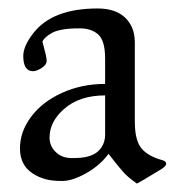

<svg xmlns="http://www.w3.org/2000/svg" viewBox="-20 -416 420 453"><path d="M58.1 -248Q34.9 -248 34.9 -283.9Q34.9 -307.1 58.3 -337.4Q103.5 -396 210 -396Q270.5 -396 291 -352.1Q298.1 -336.7 298.1 -315.9V-128.9Q298.1 -83.5 314.9 -64.5Q330.8 -46.9 363 -38.1Q372.1 -35.6 372.1 -29.8Q372.1 -23.9 359.4 -16.1Q305.7 16.4 303 17.1Q280.8 1.5 270.5 -10.5Q257.8 -24.9 236.1 -53Q216.1 -25.9 183.5 -7.4Q150.9 11 126.6 11Q102.3 11 86.7 6.6Q71 2.2 57.4 -6.6Q27.1 -26.1 27.1 -65.8Q27.1 -105.5 53.5 -140.6Q79.8 -175.8 126.3 -196.9Q172.9 -218 228 -218V-278.1Q228 -321 210.9 -335.4Q194.8 -349.1 168.1 -349.1Q141.4 -349.1 125.7 -345.9Q110.1 -342.8 102.1 -338.1Q85 -328.4 80.1 -318.1Q81.5 -311.5 84.2 -301.8Q90.1 -280.8 90.1 -272Q90.1 -263.2 78.2 -255.6Q66.4 -248 58.1 -248ZM96.9 -91.3Q96.9 -71.5 111.5 -57.3Q126 -43 149.9 -43Q173.8 -43 186.9 -46.6Q200 -50.3 207.5 -55.9Q215.1 -61.5 220 -69.3Q228 -81.8 228 -97.9V-190.9Q167.5 -190.9 131.1 -158.9Q96.9 -128.9 96.9 -91.3Z"/></svg>

Font: Linden Hill
Style: Regular
Weight: 400
Version: Version 1.202